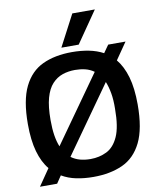

<svg xmlns="http://www.w3.org/2000/svg" viewBox="-99 -1003 896 1091"><g transform="rotate(-10 348.5 -457.0)"><path d="M141 12H42L108 -84Q73 -126 54.5 -191.5Q36 -257 36 -350Q36 -487 74.5 -565.5Q113 -644 184 -677Q255 -710 353 -710Q405 -710 450.5 -701Q496 -692 533 -672L564 -716H664L597 -619Q632 -577 651 -511.5Q670 -446 670 -352Q670 -213 631 -134Q592 -55 520.5 -22.5Q449 10 352 10Q299 10 253 0.5Q207 -9 170 -31ZM167 -350Q167 -300 173 -262Q179 -224 191 -195L462 -577Q438 -594 410.5 -600.5Q383 -607 353 -607Q314 -607 280.5 -595.5Q247 -584 221 -556Q195 -528 181 -478Q167 -428 167 -350ZM353 -93Q404 -93 446.5 -114Q489 -135 514 -190.5Q539 -246 539 -350Q540 -402 533 -441Q526 -480 514 -509L242 -125Q265 -108 293 -100.5Q321 -93 353 -93ZM299 -745 394 -926H524L399 -745Z"/></g></svg>

Font: Georama SemiBold
Style: Regular
Weight: 600
Designer: Jean-Baptiste Levee
Foundry: Production Type
Version: Version 1.000